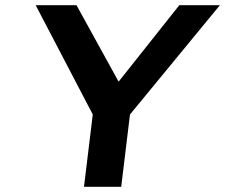

<svg xmlns="http://www.w3.org/2000/svg" viewBox="-20 -723 871 743"><path d="M831 -703H674L439 -407L276 -703H118L339 -280L305 0H449L483 -280Z"/></svg>

Font: Bluebird
Style: ExtObl
Weight: 400
Designer: Jasper
Foundry: Cannot Into Space Fonts
Version: Version 0.98